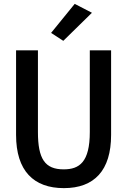

<svg xmlns="http://www.w3.org/2000/svg" viewBox="-20 -960 657 992"><path d="M63 -700V-263C63 -77 154 12 310 12C467 12 554 -79 554 -263V-700H444V-278C444 -122 390 -85 309 -85C212 -85 176 -139 176 -278V-700ZM366 -940 244 -790 307 -749 455 -894Z"/></svg>

Font: Mint Spirit No2
Style: Bold
Weight: 700
Designer: HARENDAL Hirwen
Foundry: Arkandis Digital Foundry.
Version: Version 1.004;FFEdit